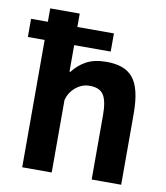

<svg xmlns="http://www.w3.org/2000/svg" viewBox="-86 -767 721 833"><g transform="rotate(10 275.0 -350.0)"><path d="M-6 -641H68V-700H198V-641H359V-561H198V-444H202Q226 -476 261 -495Q296 -514 350 -514Q388 -514 417 -504Q446 -494 465.5 -471Q485 -448 494.5 -408.5Q504 -369 504 -311V0H374V-284Q374 -345 357 -372Q340 -399 295 -399Q262 -399 234.5 -376.5Q207 -354 198 -319V0H68V-561H-6Z"/></g></svg>

Font: PT Sans
Style: Bold
Weight: 700
Version: Version 2.003W OFL; ttfautohint (v1.6)